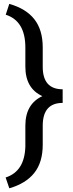

<svg xmlns="http://www.w3.org/2000/svg" viewBox="-20 -800 378 998"><path d="M9.3 122.6Q108.4 90.8 111.8 -39.1V-146.5Q111.8 -259.3 200.2 -300.3Q111.8 -340.3 111.8 -454.1V-553.2Q111.8 -690.9 9.8 -723.6L28.3 -779.8Q114.7 -755.4 158.2 -700.4Q201.7 -645.5 202.1 -555.2V-452.6Q202.1 -335.9 305.7 -335.9V-265.1Q202.1 -265.1 202.1 -146.5V-47.9Q202.1 43.9 158 99.1Q113.8 154.3 28.3 178.7Z"/></svg>

Font: Vazir FD
Style: FD
Weight: 400
Foundry: Based on Dejavu fonts, by Saber Rastikerdar
Version: Version 26.0.0